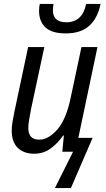

<svg xmlns="http://www.w3.org/2000/svg" viewBox="-20 -777 545 983"><path d="M261 186H343L454 -71H381L479 -536H397L342 -277Q319 -166 273.5 -114Q228 -62 181 -62Q125 -62 125 -121Q125 -141 129.5 -166Q134 -191 139 -219L207 -536H124L54 -206Q49 -181 44.5 -156Q40 -131 40 -109Q40 -50 71 -20Q102 10 155 10Q204 10 241 -18Q278 -46 303 -83H307L299 0H354ZM316 -606Q394 -606 437 -645Q480 -684 495 -757H421Q402 -663 320 -663Q251 -663 251 -724Q251 -740 254 -757H184Q180 -744 180 -721Q180 -668 212.5 -637Q245 -606 316 -606Z"/></svg>

Font: Noto Sans UI SemiCondensed
Style: Italic
Weight: 400
Width: 4
Italic angle: -12°
Designer: Monotype Design Team
Foundry: Monotype Imaging Inc.
Version: Version 1.901